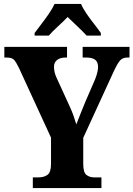

<svg xmlns="http://www.w3.org/2000/svg" viewBox="-20 -951 675 971"><path d="M146 0V-54H175Q203 -54 220.5 -67Q238 -80 238 -122V-255L76 -607Q62 -636 51.5 -648Q41 -660 13 -660H2V-714H319V-660H312Q284 -660 268.5 -647.5Q253 -635 253 -613Q253 -586 266 -558L331 -416Q344 -388 351.5 -366.5Q359 -345 366 -322Q375 -346 387 -375.5Q399 -405 412 -437L461 -550Q470 -573 473 -588.5Q476 -604 476 -611Q476 -638 461 -649Q446 -660 416 -660H398V-714H635V-660H624Q600 -660 586.5 -644.5Q573 -629 552 -583L401 -254V-122Q401 -79 417 -66.5Q433 -54 455 -54H493V0ZM155 -784Q169 -803 189 -829Q209 -855 227.5 -882Q246 -909 256 -931H390Q399 -909 417.5 -882Q436 -855 456.5 -829Q477 -803 490 -784V-771H418Q409 -781 391.5 -798.5Q374 -816 354.5 -834Q335 -852 322 -865Q302 -844 272.5 -817Q243 -790 227 -771H155Z"/></svg>

Font: Noto Serif Hebrew Condensed ExtraBold
Style: Regular
Weight: 800
Width: 3
Designer: Monotype Design Team
Foundry: Monotype Imaging Inc.
Version: Version 2.004; ttfautohint (v1.8.4.7-5d5b)